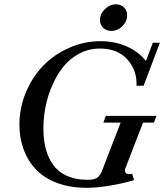

<svg xmlns="http://www.w3.org/2000/svg" viewBox="-20 -870 772 903"><path d="M502.9 -724.6Q480 -724.6 465.1 -739.3Q450.2 -753.9 450.2 -775.9Q450.2 -804.7 473.4 -827.1Q496.6 -849.6 524.9 -849.6Q547.9 -849.6 563 -835.2Q578.1 -820.8 578.1 -798.8Q578.1 -770 555.7 -747.3Q533.2 -724.6 502.9 -724.6ZM386.2 13.2Q309.6 13.2 248.8 -9.5Q188 -32.2 149.7 -72.5Q111.3 -112.8 91.3 -166.7Q71.3 -220.7 71.3 -284.2Q71.3 -362.3 101.3 -434.6Q131.3 -506.8 182.1 -559.8Q232.9 -612.8 304 -644.5Q375 -676.3 452.6 -676.3Q519 -676.3 575.2 -651.9Q631.3 -627.4 666.5 -583.5L698.7 -668.9H731.9L655.3 -466.8H622.1Q625 -538.6 579.3 -590.1Q533.7 -641.6 450.2 -641.6Q397.5 -641.6 352.8 -617.9Q308.1 -594.2 277.6 -555.9Q247.1 -517.6 225.6 -468Q204.1 -418.5 194.1 -367.2Q184.1 -315.9 184.1 -266.1Q184.1 -212.9 195.3 -170.2Q206.5 -127.4 230.5 -94.2Q254.4 -61 295.2 -42.7Q335.9 -24.4 391.1 -24.4Q422.9 -24.4 436.8 -33.9Q450.7 -43.5 460 -66.9L547.4 -293.5H466.3L477.5 -325.2H715.8L704.1 -293.5H652.8L572.3 -85.4Q564 -67.4 571 -57.4Q578.1 -47.4 601.6 -52.7L610.4 -22.5Q482.4 13.2 386.2 13.2Z"/></svg>

Font: Elstob 10pt Medium
Style: Italic
Weight: 500
Italic angle: -20°
Designer: Peter S. Baker
Version: Version 1.015